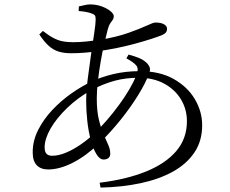

<svg xmlns="http://www.w3.org/2000/svg" viewBox="-20 -807 1040 869"><path d="M431 20Q553 5 641.5 -31Q730 -67 778 -123.5Q826 -180 826 -258Q826 -312 799.5 -356.5Q773 -401 724 -428Q675 -455 607 -455Q549 -455 499 -441.5Q449 -428 395 -400Q332 -365 283.5 -318Q235 -271 208.5 -224.5Q182 -178 182 -140Q182 -120 190.5 -111Q199 -102 216 -102Q245 -102 278.5 -116Q312 -130 346 -153.5Q380 -177 408 -204Q436 -231 464.5 -264Q493 -297 519 -332.5Q545 -368 565 -402Q585 -436 596 -463Q609 -494 598 -509Q587 -524 552 -543L562 -560Q589 -553 611.5 -543.5Q634 -534 649 -517Q657 -507 658.5 -497.5Q660 -488 655 -474Q639 -431 605 -376Q571 -321 526.5 -265.5Q482 -210 432 -161Q371 -102 310.5 -71Q250 -40 198 -40Q165 -40 146.5 -59Q128 -78 128 -118Q128 -170 152.5 -218.5Q177 -267 216.5 -309Q256 -351 303 -384Q350 -417 395 -438Q436 -458 492.5 -471.5Q549 -485 612 -485Q703 -485 766 -449.5Q829 -414 862 -358Q895 -302 895 -240Q895 -169 860 -117Q825 -65 763 -30.5Q701 4 617 22Q533 40 435 42ZM449 -85Q431 -85 416 -110Q401 -135 390.5 -174.5Q380 -214 375 -260.5Q370 -307 370 -349Q370 -394 377 -449.5Q384 -505 392 -560Q400 -615 406.5 -657.5Q413 -700 413 -719Q413 -732 409.5 -737Q406 -742 395 -746Q381 -751 366.5 -753.5Q352 -756 336 -757L337 -778Q350 -781 364 -784Q378 -787 387 -787Q416 -787 440.5 -778Q465 -769 480 -756.5Q495 -744 495 -734Q495 -724 490 -717Q485 -710 479 -701.5Q473 -693 468 -675Q461 -649 452 -610Q443 -571 435.5 -527Q428 -483 423 -439.5Q418 -396 418 -361Q418 -305 427.5 -265.5Q437 -226 449 -198.5Q461 -171 470 -151Q479 -131 479 -112Q479 -98 470.5 -91.5Q462 -85 449 -85ZM302 -566Q270 -566 245.5 -573.5Q221 -581 200.5 -599.5Q180 -618 158 -651L174 -667Q201 -646 222 -635Q243 -624 263.5 -620Q284 -616 309 -616Q339 -616 369 -619Q399 -622 428 -626Q507 -639 560.5 -658Q614 -677 644 -691Q674 -705 683 -705Q709 -705 722.5 -697Q736 -689 736 -677Q736 -667 731 -660.5Q726 -654 713 -648Q696 -641 665 -631Q634 -621 594 -610Q554 -599 510 -590Q466 -581 423 -575Q394 -571 362.5 -568.5Q331 -566 302 -566Z"/></svg>

Font: Noto Serif TC
Style: Regular
Weight: 400
Designer: Ryoko NISHIZUKA  (kana & ideographs); Frank Grießhammer (Latin, Greek & Cyrillic); Wenlong ZHANG  (bopomofo); Sandoll Co
Foundry: Adobe
Version: Version 2.003-H1;hotconv 1.1.1;makeotfexe 2.6.0